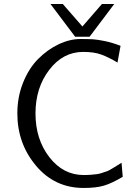

<svg xmlns="http://www.w3.org/2000/svg" viewBox="-20 -909 679 951"><path d="M65.9 -347.2Q65.9 -429.2 94.5 -500Q123 -570.8 168.9 -616.9Q214.8 -663.1 270 -689.5Q325.2 -715.8 378.9 -715.8Q418 -715.8 440.4 -714.4Q462.9 -712.9 499 -705.6Q535.2 -698.2 577.1 -682.1L562 -599.1Q517.1 -626 481.4 -638.9Q445.8 -651.9 392.1 -651.9Q292 -651.9 223.9 -563Q155.8 -474.1 155.8 -347.2Q155.8 -219.2 224.4 -130.6Q293 -42 395 -42Q414.1 -42 431.2 -43.5Q448.2 -44.9 460.2 -46.4Q472.2 -47.9 486.6 -53Q501 -58.1 508.1 -60.1Q515.1 -62 528.6 -70.1Q542 -78.1 545.4 -80.1Q548.8 -82 564 -91.6Q579.1 -101.1 582 -103L587.9 -33.2Q533.7 -1 494.9 10.5Q456.1 22 394 22Q251 22 158.4 -88.1Q65.9 -198.2 65.9 -347.2ZM230 -889.2H291L388.2 -777.8L484.9 -889.2H545.9L423.8 -727.1H352.1Z"/></svg>

Font: CMU Sans Serif
Style: Medium
Weight: 500
Version: Version 0.7.0